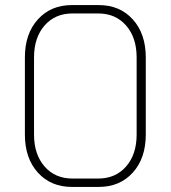

<svg xmlns="http://www.w3.org/2000/svg" viewBox="-20 -728 672 756"><path d="M78 -198V-502Q78 -595 129 -651.5Q180 -708 263 -708H369Q452 -708 503 -651.5Q554 -595 554 -502V-198Q554 -105 503 -48.5Q452 8 369 8H263Q180 8 129 -48.5Q78 -105 78 -198ZM367 -25Q435 -25 476.5 -72.5Q518 -120 518 -198V-502Q518 -580 476.5 -627.5Q435 -675 367 -675H265Q197 -675 155.5 -627.5Q114 -580 114 -502V-198Q114 -120 155.5 -72.5Q197 -25 265 -25Z"/></svg>

Font: Bai Jamjuree ExtraLight
Style: Regular
Weight: 275
Designer: Katatrad Aksorn Co.,Ltd.
Foundry: Cadson Demak Co.,Ltd.
Version: Version 1.000; ttfautohint (v1.6)